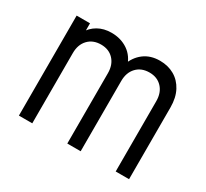

<svg xmlns="http://www.w3.org/2000/svg" viewBox="-117 -728 967 902"><g transform="rotate(30 366.5 -277.5)"><path d="M71 0V-542.5H143.5V-470.5L131.2 -486Q149.9 -518.9 181.2 -536.8Q212.5 -554.8 254.5 -554.8Q305.4 -554.8 343.5 -528.8Q381.6 -502.9 396.8 -452.2L379.5 -454.2Q394.9 -500.8 430.2 -527.8Q465.5 -554.8 517 -554.8Q560.8 -554.8 594.9 -535.4Q629.1 -516 648.8 -478.8Q668.5 -441.6 668.5 -388.8V0H596V-381.2Q596 -427 570.2 -454.6Q544.5 -482.2 501.8 -482.2Q458.2 -482.2 432.1 -454.6Q406 -427 406 -381.2V0H333.5V-381.2Q333.5 -427 307.8 -454.6Q282 -482.2 239.2 -482.2Q195.8 -482.2 169.6 -454.6Q143.5 -427 143.5 -381.2V0Z"/></g></svg>

Font: Mohave Light
Style: Regular
Weight: 300
Designer: Gumpita Rahayu
Foundry: Tokotype
Version: Version 2.003